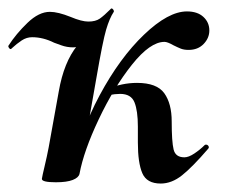

<svg xmlns="http://www.w3.org/2000/svg" viewBox="-21 -423 532 454"><path d="M421 -396Q446 -396 460 -383Q474 -370 474 -351Q474 -333 460.5 -319Q447 -305 425 -305Q414 -305 406.5 -308Q399 -311 389 -316Q375 -324 368 -324Q334 -324 291 -270Q248 -216 212.5 -141Q177 -66 167 -12L150 -14Q167 -109 214.5 -197.5Q262 -286 319.5 -341Q377 -396 421 -396ZM78 0Q79 -7 84.5 -30Q90 -53 94 -74L118 -207Q130 -276 161.5 -315Q193 -354 217.5 -372Q242 -390 248 -395Q238 -380 230 -353Q222 -326 207 -239L167 -12Q165 -3 151 2.5Q137 8 111 8Q78 8 78 0ZM305 -86V-124Q305 -161 297 -181Q289 -201 263 -201Q251 -201 236 -198L232 -212Q267 -227 303 -227Q350 -227 367.5 -202.5Q385 -178 385 -136Q385 -88 389.5 -69.5Q394 -51 415 -51Q425 -51 438.5 -60Q452 -69 463 -80Q464 -81 466 -81Q470 -81 472 -77.5Q474 -74 471 -71Q434 -28 409.5 -8.5Q385 11 359 11Q326 11 315.5 -13.5Q305 -38 305 -86ZM4 -307Q2 -307 0 -310Q-2 -313 -1 -315Q17 -343 44 -369Q71 -395 97 -395Q116 -395 146 -383Q172 -372 188 -372Q205 -372 215 -379Q225 -386 241 -402Q241 -403 243 -403Q245 -403 247 -400Q249 -397 248 -395Q219 -352 195.5 -331.5Q172 -311 152 -311Q137 -311 123.5 -316Q110 -321 107 -322Q81 -335 55 -335Q42 -335 30.5 -327.5Q19 -320 6 -308Q6 -307 4 -307Z"/></svg>

Font: Cormorant Infant
Style: Bold Italic
Weight: 700
Italic angle: -10°
Designer: Christian Thalmann (Catharsis Fonts)
Foundry: Catharsis Fonts
Version: Version 4.000